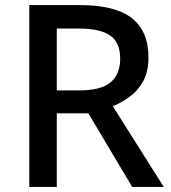

<svg xmlns="http://www.w3.org/2000/svg" viewBox="-20 -734 673 754"><path d="M295 -714Q432 -714 497.5 -663Q563 -612 563 -508Q563 -453 542.5 -415.5Q522 -378 490 -354.5Q458 -331 423 -317L623 0H499L327 -289H203V0H95V-714ZM288 -622H203V-379H293Q376 -379 414 -410.5Q452 -442 452 -504Q452 -568 412 -595Q372 -622 288 -622Z"/></svg>

Font: Noto Sans Vithkuqi Medium
Style: Regular
Weight: 500
Version: Version 1.001